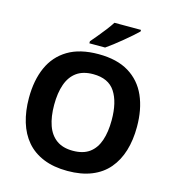

<svg xmlns="http://www.w3.org/2000/svg" viewBox="-133 -1111 1062 1167"><g transform="rotate(15 398.0 -528.0)"><path d="M738 -424Q738 -341 717.5 -273.5Q697 -206 655.5 -157Q614 -108 549.5 -82Q485 -56 398 -56Q311 -56 246.5 -82.5Q182 -109 140.5 -157.5Q99 -206 78.5 -274Q58 -342 58 -425Q58 -536 94.5 -618Q131 -700 206.5 -745.5Q282 -791 399 -791Q515 -791 590 -745.5Q665 -700 701.5 -617.5Q738 -535 738 -424ZM217 -424Q217 -349 236 -295Q255 -241 295 -212Q335 -183 398 -183Q463 -183 502.5 -212Q542 -241 560.5 -295Q579 -349 579 -424Q579 -537 537 -601Q495 -665 399 -665Q335 -665 295 -636Q255 -607 236 -553Q217 -499 217 -424ZM609 -990Q595 -976 572 -956Q549 -936 522.5 -914Q496 -892 470.5 -872.5Q445 -853 426 -840H327V-853Q343 -872 364.5 -897.5Q386 -923 407 -950.5Q428 -978 442 -1000H609Z"/></g></svg>

Font: Noto Sans Malayalam UI
Style: Regular
Weight: 400
Designer: Jelle Bosma - Monotype Design Team
Foundry: Monotype Imaging Inc.
Version: Version 2.104